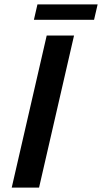

<svg xmlns="http://www.w3.org/2000/svg" viewBox="-20 -851 463 871"><path d="M133.8 -761.2 149.9 -831.1H422.9L406.7 -761.2ZM33.2 0 191.9 -689.9H315.9L157.2 0Z"/></svg>

Font: HK Grotesk Legacy
Style: Bold Italic
Weight: 700
Italic angle: -13°
Designer: Alfredo Marco Pradil
Foundry: Hanken Design Co.
Version: Version 2.022;PS 002.022;hotconv 1.0.88;makeotf.lib2.5.64775